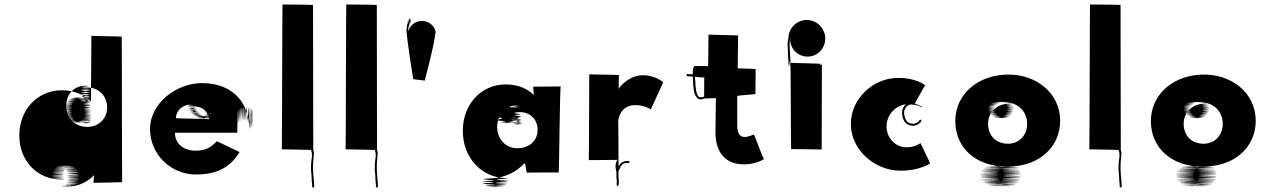

<svg xmlns="http://www.w3.org/2000/svg" viewBox="-20 -834 5672 855"><path d="M66 -232C65 -122 143 -33 255 -35C307 -37 142 -38 254 -40C306 -42 142 -43 254 -44C307 -45 141 -46 253 -47C306 -48 141 -50 253 -51C306 -52 140 -53 253 -56C306 -59 141 -60 254 -61C307 -62 142 -64 255 -65C308 -66 143 -67 256 -68C309 -69 144 -70 257 -72C310 -74 145 -74 258 -76C311 -77 147 -78 261 -80C315 -82 150 -84 264 -85C317 -86 154 -87 267 -88C320 -89 156 -90 269 -91C322 -92 158 -92 272 -93C326 -94 162 -94 276 -95C329 -96 164 -96 278 -96C332 -96 168 -97 282 -97C336 -97 172 -97 285 -97C338 -97 174 -96 288 -96C342 -96 178 -95 292 -95C346 -95 181 -95 295 -94C349 -94 184 -94 298 -93C352 -92 188 -92 302 -91C355 -91 191 -90 304 -89C357 -88 194 -86 307 -86C360 -86 196 -83 309 -83C362 -83 198 -79 312 -79C365 -79 201 -76 314 -76C367 -76 202 -75 315 -75C369 -75 206 -73 320 -73C373 -73 207 -69 320 -66C373 -63 208 -61 321 -59C374 -57 208 -54 321 -52C374 -50 209 -49 322 -47C375 -46 209 -44 322 -42C375 -40 209 -37 322 -37C375 -37 209 -33 322 -33C374 -33 208 -31 320 -29C372 -28 208 -26 320 -25C372 -24 207 -23 319 -22C371 -21 206 -20 318 -19C370 -18 204 -17 316 -16C367 -15 201 -14 312 -13C363 -12 197 -12 308 -11C360 -10 193 -10 304 -9C355 -8 189 -8 300 -7C352 -7 185 -6 297 -6C348 -6 182 -5 293 -5C344 -5 178 -3 289 -3C342 -3 173 -3 286 -3C338 -3 172 -3 283 -3C334 -4 377 -28 404 -60C402 -61 402 -60 400 -61C398 -62 397 -19 396 -20C396 -20 525 -22 524 -23C523 -24 523 -670 522 -671C522 -672 388 -673 387 -675L385 -382C353 -414 310 -431 258 -432C145 -433 66 -343 66 -232ZM275 -362C274 -416 312 -453 361 -452C409 -451 309 -449 359 -449C409 -449 309 -447 359 -447C408 -447 308 -444 358 -442C407 -440 307 -438 357 -436C406 -434 307 -431 357 -428C407 -425 306 -423 356 -420C406 -417 307 -414 357 -411C407 -409 306 -406 357 -403C407 -400 308 -398 358 -396C408 -393 308 -391 358 -389C408 -387 308 -382 359 -382C409 -382 309 -379 359 -379C408 -379 308 -380 358 -380C407 -381 306 -381 356 -382C405 -383 304 -385 354 -386C403 -387 302 -388 351 -389C399 -391 298 -392 346 -393C394 -394 293 -394 342 -395C390 -395 290 -396 339 -397C387 -398 285 -398 334 -398C384 -398 280 -399 330 -399C378 -399 276 -400 325 -400C373 -400 273 -400 321 -400C371 -400 266 -399 316 -399C364 -399 262 -397 311 -397C361 -397 257 -395 307 -395C355 -395 254 -393 303 -392C351 -391 251 -389 300 -388C349 -387 248 -386 297 -385C346 -384 244 -382 293 -380C341 -378 241 -376 290 -374C339 -372 238 -371 288 -369C337 -367 237 -365 287 -364C336 -363 236 -362 286 -361C335 -360 235 -359 285 -358C334 -357 234 -354 284 -351C333 -348 234 -345 284 -344C334 -343 234 -342 284 -341C334 -340 234 -339 284 -338C334 -337 234 -335 285 -333C335 -331 235 -327 286 -327C336 -327 238 -321 288 -321C338 -321 238 -318 289 -317C339 -316 239 -314 290 -313C340 -312 241 -310 292 -308C343 -306 244 -305 295 -303C346 -301 247 -300 299 -299C350 -298 252 -296 304 -295C355 -294 257 -294 309 -293C360 -292 263 -291 315 -290C367 -289 268 -289 320 -289C372 -288 274 -288 326 -288C377 -288 279 -289 331 -289C382 -289 284 -290 336 -290C387 -290 289 -291 340 -291C391 -291 292 -292 344 -293C395 -294 297 -294 348 -295C399 -296 300 -296 352 -297C403 -298 305 -299 357 -300C408 -301 310 -305 362 -305C412 -305 313 -305 363 -305C413 -305 313 -304 363 -304C413 -304 313 -301 363 -301C412 -301 312 -300 362 -299C411 -298 311 -296 361 -295C410 -294 310 -291 360 -291C410 -291 310 -290 360 -290C409 -290 310 -287 361 -286C411 -285 312 -285 364 -285C415 -285 316 -285 367 -286C418 -287 319 -289 369 -289C419 -289 319 -290 369 -290C419 -290 320 -292 370 -293C420 -294 320 -295 371 -296C421 -298 322 -301 372 -301C422 -301 322 -304 372 -304C422 -304 322 -309 372 -309C421 -309 321 -313 371 -313C421 -313 321 -317 371 -317C421 -317 321 -321 371 -321C420 -321 321 -323 371 -324C420 -324 321 -325 371 -325C422 -325 322 -331 371 -331C421 -331 321 -332 371 -332C420 -332 321 -335 371 -337C420 -339 320 -340 370 -342C419 -343 320 -345 370 -347C419 -349 320 -351 370 -354C419 -356 319 -358 369 -361C418 -364 318 -367 368 -369C417 -371 318 -373 368 -375C417 -377 318 -379 368 -382C418 -385 317 -388 367 -390C416 -392 317 -394 367 -397C416 -399 316 -401 366 -403C415 -407 316 -410 366 -412C415 -414 315 -417 365 -420C415 -423 316 -425 366 -428C416 -431 316 -433 366 -435C416 -437 317 -439 367 -441C417 -443 317 -445 367 -445C417 -445 457 -409 457 -356C457 -305 419 -268 367 -269C312 -270 276 -309 275 -362Z M1037 -270C1037 -406 1037 -268 1037 -274C1037 -410 1037 -271 1037 -277C1037 -412 1038 -275 1038 -280C1038 -416 1038 -276 1039 -282C1039 -418 1040 -279 1041 -286C1042 -422 1043 -284 1044 -290C1046 -426 1047 -287 1048 -293C1050 -429 1052 -289 1053 -295C1054 -431 1054 -290 1055 -296C1056 -431 1058 -291 1059 -297C1060 -432 1061 -293 1063 -298C1065 -433 1067 -293 1069 -298C1071 -433 1073 -293 1076 -298C1078 -433 1081 -292 1084 -297C1086 -432 1088 -291 1091 -296C1093 -431 1095 -290 1097 -294C1099 -428 1101 -286 1102 -290C1103 -424 1104 -283 1105 -287C1106 -421 1106 -278 1106 -282C1106 -416 1106 -277 1106 -277C1106 -410 1105 -268 1105 -272C1104 -405 1105 -263 1104 -267C1104 -401 1102 -261 1101 -265C1100 -399 1099 -257 1097 -262C1095 -396 1094 -256 1093 -261C1092 -396 1091 -255 1090 -260C1089 -395 998 -464 880 -464C764 -464 648 -373 648 -260C648 -148 739 -57 853 -57C939 -57 1003 -84 1047 -157C1045 -157 948 -205 946 -205C912 -171 891 -163 846 -163C812 -163 759 -184 759 -243H1036C1037 -249 1037 -258 1037 -264ZM763 -308C765 -343 793 -370 839 -370C881 -370 799 -369 846 -369C887 -369 803 -369 851 -369H857C898 -369 816 -369 864 -369H883C924 -369 841 -369 888 -369C929 -369 846 -370 893 -370C933 -370 850 -371 898 -372C939 -373 856 -373 904 -375C945 -377 862 -379 909 -381C949 -383 866 -385 912 -387C952 -389 867 -391 913 -394C952 -397 867 -400 912 -402C951 -404 865 -406 910 -408C948 -410 862 -413 906 -415C943 -417 856 -417 899 -419C935 -421 848 -422 890 -423C926 -424 839 -424 882 -424C918 -424 831 -424 874 -424C874 -424 824 -425 867 -425C867 -425 816 -424 860 -424C897 -424 811 -424 855 -424C892 -424 806 -423 850 -423C888 -422 802 -422 846 -421C884 -420 797 -419 841 -418C878 -417 792 -416 836 -414C873 -412 787 -411 831 -409C869 -407 783 -406 828 -404C866 -402 781 -401 826 -400C865 -399 779 -397 825 -396C864 -395 779 -392 825 -392C864 -392 779 -389 825 -389C864 -389 779 -385 825 -385C864 -385 779 -382 825 -382C864 -382 779 -379 825 -377C864 -375 780 -374 826 -372C866 -370 782 -369 828 -367C867 -366 783 -365 829 -363C868 -361 784 -359 831 -357C871 -355 786 -351 833 -351C872 -351 790 -347 836 -347C876 -347 791 -344 838 -342C878 -340 795 -339 841 -338C881 -337 797 -335 844 -333C884 -331 801 -329 848 -329C887 -329 804 -326 850 -326C890 -326 807 -323 854 -322C894 -321 810 -319 858 -318C899 -317 816 -315 864 -315C903 -315 823 -313 869 -313C910 -313 826 -311 873 -310C914 -309 832 -308 880 -308C921 -308 839 -308 886 -308C926 -308 843 -307 890 -307H894C935 -307 852 -308 899 -308C940 -308 857 -309 906 -311C948 -313 866 -314 913 -315C953 -316 870 -318 917 -318C956 -318 872 -320 918 -320C958 -320 874 -322 920 -323C959 -324 873 -325 918 -326C956 -327 870 -328 915 -328C953 -328 867 -326 912 -326C951 -326 864 -325 910 -325C948 -325 862 -323 907 -322C945 -321 859 -320 902 -319C939 -317 852 -316 897 -316C935 -316 849 -316 894 -316H891C930 -316 841 -317 887 -317C925 -317 838 -317 881 -317C918 -317 832 -317 877 -318C915 -319 829 -319 873 -320C911 -321 824 -322 868 -323C906 -324 819 -325 863 -326C901 -327 815 -327 860 -328C898 -329 812 -332 857 -332C896 -332 808 -335 854 -335C892 -335 806 -337 851 -338C889 -340 804 -341 849 -342C888 -343 801 -344 846 -346C884 -348 799 -350 844 -351C882 -353 796 -353 841 -355C879 -357 794 -358 839 -360C878 -362 905 -342 911 -303C910 -305 764 -306 763 -308Z M1368 -38C1368 -32 1368 -26 1369 -21C1369 -18 1370 -16 1370 -13V-9V-6V-3C1370 3 1379 2 1379 -4V-6V-10V-13C1379 -16 1378 -18 1378 -21V-26C1376 -43 1375 -59 1374 -77V-98C1374 -106 1375 -111 1375 -118L1376 -128C1377 -141 1380 -155 1375 -165L1374 -812C1373 -813 1239 -814 1238 -814C1237 -814 1236 -170 1235 -169C1235 -169 1366 -167 1366 -166C1366 -165 1365 -163 1366 -162C1374 -145 1365 -120 1365 -98V-77C1366 -63 1368 -51 1368 -38Z M1652 -38C1652 -32 1652 -26 1653 -21C1653 -18 1654 -16 1654 -13V-9V-6V-3C1654 3 1663 2 1663 -4V-6V-10V-13C1663 -16 1662 -18 1662 -21V-26C1660 -43 1659 -59 1658 -77V-98C1658 -106 1659 -111 1659 -118L1660 -128C1661 -141 1664 -155 1659 -165L1658 -812C1657 -813 1523 -814 1522 -814C1521 -814 1520 -170 1519 -169C1519 -169 1650 -167 1650 -166C1650 -165 1649 -163 1650 -162C1658 -145 1649 -120 1649 -98V-77C1650 -63 1652 -51 1652 -38Z M1859 -741C1826 -741 1797 -714 1798 -686C1799 -687 1799 -718 1799 -690C1799 -690 1798 -723 1798 -694C1797 -697 1798 -732 1799 -704C1800 -706 1800 -737 1801 -710C1802 -713 1802 -745 1803 -719C1804 -722 1805 -754 1806 -727C1807 -729 1809 -761 1809 -733C1809 -733 1809 -764 1809 -735C1810 -736 1810 -766 1809 -738C1809 -739 1808 -770 1807 -741C1806 -741 1804 -770 1803 -740C1803 -740 1801 -769 1801 -738C1801 -738 1800 -765 1800 -736C1799 -735 1799 -762 1798 -730C1798 -730 1796 -757 1795 -722C1794 -719 1793 -745 1792 -713C1791 -710 1791 -705 1790 -703C1790 -666 1820 -484 1820 -482C1819 -480 1870 -477 1871 -474C1871 -474 1918 -650 1918 -685C1918 -684 1919 -686 1920 -685C1921 -714 1892 -741 1859 -741Z M2041 -253C2040 -137 2120 -43 2232 -41C2284 -39 2119 -35 2231 -30C2283 -25 2117 -22 2229 -20C2281 -18 2115 -15 2226 -13C2277 -11 2110 -9 2221 -8C2272 -7 2104 -5 2212 -3C2261 -1 2091 -1 2199 -1C2246 -1 2078 -2 2188 -3C2238 -4 2070 -6 2178 -9C2227 -12 2058 -15 2169 -20C2220 -24 2055 -27 2168 -29C2222 -32 2059 -36 2176 -40C2233 -45 2281 -70 2311 -103C2313 -104 2316 -106 2318 -107C2320 -108 2323 -65 2327 -65C2332 -66 2466 -66 2468 -66C2470 -66 2473 -450 2477 -449L2354 -448C2355 -448 2357 -411 2357 -411C2325 -442 2284 -458 2232 -458C2120 -458 2041 -366 2041 -253ZM2194 -269C2194 -325 2234 -365 2284 -366C2333 -369 2232 -367 2280 -367C2330 -367 2225 -363 2275 -363C2325 -363 2225 -360 2275 -360C2324 -360 2225 -359 2275 -359C2324 -357 2224 -354 2274 -354C2322 -354 2220 -355 2268 -355C2310 -355 2238 -357 2238 -357C2282 -357 2178 -355 2226 -354C2273 -353 2171 -352 2219 -350C2266 -348 2163 -345 2209 -340C2254 -335 2150 -331 2199 -327C2247 -323 2147 -318 2200 -311C2252 -305 2157 -300 2212 -296C2267 -292 2171 -290 2224 -289C2277 -288 2182 -286 2238 -286C2294 -286 2201 -286 2256 -289C2310 -291 2214 -293 2266 -295C2318 -297 2220 -299 2273 -302C2324 -305 2226 -310 2277 -310C2327 -310 2227 -302 2278 -300C2328 -298 2228 -297 2279 -295C2329 -293 2229 -288 2280 -288C2330 -288 2230 -284 2280 -284C2330 -284 2231 -282 2282 -281C2332 -280 2233 -280 2285 -280C2336 -280 2237 -280 2288 -281C2338 -282 2239 -285 2289 -285C2339 -285 2239 -289 2289 -289C2338 -289 2238 -296 2288 -296C2338 -296 2238 -301 2288 -301C2337 -301 2236 -306 2286 -311C2335 -316 2235 -321 2285 -323C2334 -325 2235 -329 2285 -334C2335 -340 2374 -306 2374 -256C2374 -206 2336 -174 2284 -174C2230 -174 2194 -216 2194 -269Z M2767 -108H2772H2778H2779C2785 -109 2784 -118 2778 -117H2777H2773C2754 -117 2742 -107 2735 -94C2734 -92 2734 -293 2733 -292C2732 -300 2741 -366 2809 -366C2853 -366 2878 -346 2878 -347C2878 -349 2933 -464 2933 -467C2933 -470 2899 -496 2850 -499C2775 -502 2733 -436 2734 -438C2735 -440 2734 -441 2735 -442L2736 -500C2737 -501 2604 -502 2604 -503C2604 -503 2603 -120 2602 -121L2732 -122C2725 -121 2721 -104 2721 -95C2721 -84 2724 -75 2725 -66V-60V-48C2725 -43 2726 -39 2726 -34C2726 -30 2727 -26 2727 -23C2727 -21 2726 -18 2726 -16V-11C2726 -9 2728 -6 2730 -6C2732 -6 2735 -9 2735 -11V-15C2735 -18 2736 -21 2736 -24C2736 -27 2735 -31 2735 -34C2735 -39 2734 -43 2734 -48V-60V-67V-71C2742 -84 2745 -108 2767 -108Z M3055 -504C3051 -504 3049 -504 3046 -503C3043 -503 3040 -507 3038 -502C3034 -494 3046 -493 3051 -494H3055C3058 -494 3062 -493 3065 -493C3067 -467 3066 -423 3079 -405C3088 -392 3098 -387 3115 -395C3120 -398 3116 -406 3111 -403C3081 -390 3080 -432 3077 -456C3077 -468 3076 -480 3074 -492H3075C3084 -491 3097 -490 3106 -489H3111C3114 -489 3116 -491 3116 -493C3116 -493 3116 -394 3115 -395C3114 -396 3168 -397 3168 -397L3166 -249C3165 -181 3190 -102 3294 -102C3347 -102 3387 -127 3382 -127C3377 -127 3340 -235 3337 -235C3334 -235 3315 -224 3295 -224C3274 -224 3263 -241 3263 -277V-406C3263 -410 3344 -413 3344 -416C3344 -419 3345 -523 3345 -526C3345 -528 3264 -529 3265 -530L3267 -676C3268 -677 3135 -679 3135 -680C3135 -680 3134 -538 3133 -539C3132 -540 3075 -540 3074 -540C3066 -538 3065 -519 3065 -508V-502C3062 -503 3058 -504 3055 -504Z M3489 -588C3489 -543 3489 -628 3489 -583C3489 -538 3490 -623 3490 -577C3491 -531 3490 -617 3490 -572C3490 -528 3491 -613 3491 -568C3491 -523 3491 -610 3491 -565V-561C3491 -517 3491 -603 3491 -559C3491 -514 3490 -600 3490 -555V-553C3490 -508 3491 -594 3492 -550C3493 -506 3494 -593 3495 -549C3496 -505 3497 -593 3498 -550C3499 -507 3499 -595 3499 -553V-555C3499 -512 3500 -600 3500 -557C3500 -515 3500 -603 3500 -561V-565C3500 -523 3500 -611 3500 -569C3500 -527 3499 -615 3499 -573C3499 -529 3499 -622 3499 -578C3499 -536 3498 -626 3498 -584V-597C3498 -597 3498 -644 3498 -603C3498 -603 3498 -651 3498 -609C3498 -567 3497 -656 3497 -614C3497 -566 3496 -684 3496 -637C3496 -596 3497 -685 3497 -644C3497 -603 3497 -692 3497 -650C3497 -608 3498 -696 3498 -654C3498 -612 3499 -701 3499 -659C3499 -615 3533 -582 3577 -582C3621 -582 3656 -620 3655 -664C3654 -708 3618 -745 3573 -745C3528 -745 3492 -709 3491 -665C3490 -621 3490 -706 3490 -661V-660C3490 -616 3489 -701 3489 -656C3489 -610 3488 -696 3488 -651C3488 -606 3488 -691 3488 -645C3488 -599 3487 -683 3487 -637C3487 -591 3488 -676 3488 -628C3488 -580 3488 -665 3488 -619C3488 -574 3488 -658 3488 -613C3488 -568 3489 -654 3489 -608C3489 -563 3489 -648 3489 -602ZM3637 -545C3639 -545 3641 -548 3641 -550C3641 -551 3641 -552 3640 -553L3639 -168C3638 -169 3504 -170 3503 -170C3502 -170 3501 -555 3500 -554C3500 -554 3632 -551 3632 -550C3632 -547 3634 -545 3637 -545Z M4046 -274H4051C4061 -275 4081 -286 4083 -296C4084 -305 4074 -300 4073 -296C4073 -293 4055 -283 4051 -283H4047C4018 -283 4009 -303 4006 -330V-335C4008 -355 4028 -377 4050 -366C4051 -366 4098 -455 4100 -454C4100 -454 4061 -488 3977 -487C3867 -486 3767 -393 3769 -279C3771 -165 3875 -75 3988 -74C4075 -73 4121 -106 4122 -106C4123 -106 4079 -197 4079 -197C4079 -197 4057 -178 4017 -178C3968 -178 3927 -219 3928 -273C3929 -326 3972 -369 4023 -370C4064 -371 4088 -354 4088 -355C4087 -361 4070 -365 4065 -368C4032 -387 4000 -371 3997 -335V-329C4000 -298 4012 -274 4046 -274Z M4234 -295C4234 -176 4325 -92 4464 -92C4595 -92 4321 -94 4458 -94C4589 -94 4315 -95 4452 -95C4583 -95 4309 -95 4446 -95H4435C4566 -95 4293 -95 4430 -95C4561 -95 4288 -95 4424 -94C4554 -94 4280 -92 4417 -92C4548 -91 4275 -91 4412 -90C4543 -89 4270 -88 4406 -86C4536 -84 4262 -82 4400 -81C4532 -80 4258 -79 4395 -77C4527 -76 4254 -75 4392 -73C4524 -71 4251 -70 4389 -68C4521 -66 4249 -64 4388 -62C4521 -60 4248 -59 4387 -57C4520 -55 4248 -54 4387 -52C4520 -50 4249 -49 4388 -47C4521 -45 4250 -43 4389 -41C4522 -39 4251 -37 4391 -35C4525 -33 4255 -30 4395 -30C4528 -30 4260 -25 4399 -25C4533 -25 4263 -23 4403 -22C4537 -21 4266 -20 4406 -19C4540 -18 4269 -17 4410 -15C4545 -13 4276 -12 4416 -11C4550 -10 4280 -10 4420 -9C4555 -8 4285 -7 4425 -7C4559 -7 4289 -7 4429 -7C4563 -7 4293 -6 4433 -6C4567 -6 4297 -5 4437 -5C4571 -5 4300 -5 4440 -5H4445C4579 -5 4309 -5 4449 -5C4584 -5 4314 -6 4454 -6C4588 -6 4318 -7 4458 -8C4592 -9 4322 -9 4462 -10C4596 -11 4327 -12 4467 -13C4601 -14 4331 -15 4471 -16C4605 -17 4335 -18 4475 -20C4609 -22 4338 -23 4478 -25C4612 -27 4341 -28 4481 -30C4615 -32 4344 -33 4484 -35C4618 -37 4347 -40 4487 -42C4621 -44 4349 -46 4488 -48C4621 -50 4350 -52 4489 -54C4622 -56 4350 -57 4489 -59C4622 -61 4349 -63 4488 -65C4621 -67 4349 -68 4487 -70C4619 -72 4347 -73 4485 -75C4617 -76 4344 -78 4482 -79C4614 -80 4342 -81 4480 -83C4612 -84 4339 -85 4478 -86C4610 -88 4338 -91 4476 -91C4609 -91 4335 -93 4474 -93C4606 -93 4702 -179 4701 -298C4700 -418 4597 -503 4468 -502C4337 -501 4234 -416 4234 -295ZM4380 -283C4380 -336 4422 -372 4472 -372C4523 -372 4423 -369 4474 -368C4524 -367 4425 -366 4476 -365C4526 -364 4427 -362 4478 -361C4528 -360 4429 -360 4479 -358C4529 -356 4429 -354 4479 -353C4529 -352 4429 -351 4479 -349C4528 -347 4429 -345 4479 -343C4528 -342 4427 -341 4477 -339C4526 -337 4425 -335 4475 -333C4524 -331 4424 -330 4473 -329C4522 -327 4421 -326 4470 -324C4519 -323 4418 -321 4467 -320C4516 -319 4415 -318 4464 -317C4512 -316 4412 -315 4461 -314C4509 -313 4408 -313 4457 -312C4506 -312 4405 -310 4454 -310C4502 -309 4401 -309 4450 -309C4499 -309 4398 -309 4447 -309C4496 -309 4395 -308 4444 -308H4440C4488 -308 4388 -309 4437 -309C4485 -309 4384 -309 4433 -309C4482 -309 4381 -310 4430 -310C4478 -310 4377 -310 4426 -310C4474 -310 4373 -312 4422 -312C4470 -313 4370 -312 4419 -313C4468 -313 4367 -315 4416 -316C4464 -318 4362 -319 4411 -320C4459 -321 4359 -322 4408 -323C4457 -324 4355 -326 4404 -326C4454 -326 4351 -330 4401 -330C4450 -330 4348 -333 4398 -334C4447 -335 4347 -338 4397 -338C4447 -338 4346 -343 4396 -343C4445 -343 4345 -346 4395 -347C4444 -348 4345 -350 4395 -351C4445 -352 4346 -353 4396 -355C4446 -356 4346 -358 4397 -359C4447 -360 4347 -361 4398 -362C4448 -363 4350 -365 4401 -366C4452 -367 4353 -368 4405 -369C4456 -370 4357 -371 4410 -373C4462 -375 4364 -376 4415 -376C4466 -377 4367 -378 4419 -378C4470 -378 4373 -379 4425 -379C4477 -379 4378 -380 4430 -380C4481 -380 4383 -380 4435 -380H4445C4497 -380 4399 -380 4451 -380C4502 -380 4403 -380 4455 -380C4506 -380 4408 -379 4460 -378C4512 -377 4553 -339 4554 -285C4555 -232 4519 -194 4469 -194C4415 -194 4380 -230 4380 -283Z M4964 -38C4964 -32 4964 -26 4965 -21C4965 -18 4966 -16 4966 -13V-9V-6V-3C4966 3 4975 2 4975 -4V-6V-10V-13C4975 -16 4974 -18 4974 -21V-26C4972 -43 4971 -59 4970 -77V-98C4970 -106 4971 -111 4971 -118L4972 -128C4973 -141 4976 -155 4971 -165L4970 -812C4969 -813 4835 -814 4834 -814C4833 -814 4832 -170 4831 -169C4831 -169 4962 -167 4962 -166C4962 -165 4961 -163 4962 -162C4970 -145 4961 -120 4961 -98V-77C4962 -63 4964 -51 4964 -38Z M5105 -295C5105 -176 5196 -92 5335 -92C5466 -92 5192 -94 5329 -94C5460 -94 5186 -95 5323 -95C5454 -95 5180 -95 5317 -95H5306C5437 -95 5164 -95 5301 -95C5432 -95 5159 -95 5295 -94C5425 -94 5151 -92 5288 -92C5419 -91 5146 -91 5283 -90C5414 -89 5141 -88 5277 -86C5407 -84 5133 -82 5271 -81C5403 -80 5129 -79 5266 -77C5398 -76 5125 -75 5263 -73C5395 -71 5122 -70 5260 -68C5392 -66 5120 -64 5259 -62C5392 -60 5119 -59 5258 -57C5391 -55 5119 -54 5258 -52C5391 -50 5120 -49 5259 -47C5392 -45 5121 -43 5260 -41C5393 -39 5122 -37 5262 -35C5396 -33 5126 -30 5266 -30C5399 -30 5131 -25 5270 -25C5404 -25 5134 -23 5274 -22C5408 -21 5137 -20 5277 -19C5411 -18 5140 -17 5281 -15C5416 -13 5147 -12 5287 -11C5421 -10 5151 -10 5291 -9C5426 -8 5156 -7 5296 -7C5430 -7 5160 -7 5300 -7C5434 -7 5164 -6 5304 -6C5438 -6 5168 -5 5308 -5C5442 -5 5171 -5 5311 -5H5316C5450 -5 5180 -5 5320 -5C5455 -5 5185 -6 5325 -6C5459 -6 5189 -7 5329 -8C5463 -9 5193 -9 5333 -10C5467 -11 5198 -12 5338 -13C5472 -14 5202 -15 5342 -16C5476 -17 5206 -18 5346 -20C5480 -22 5209 -23 5349 -25C5483 -27 5212 -28 5352 -30C5486 -32 5215 -33 5355 -35C5489 -37 5218 -40 5358 -42C5492 -44 5220 -46 5359 -48C5492 -50 5221 -52 5360 -54C5493 -56 5221 -57 5360 -59C5493 -61 5220 -63 5359 -65C5492 -67 5220 -68 5358 -70C5490 -72 5218 -73 5356 -75C5488 -76 5215 -78 5353 -79C5485 -80 5213 -81 5351 -83C5483 -84 5210 -85 5349 -86C5481 -88 5209 -91 5347 -91C5480 -91 5206 -93 5345 -93C5477 -93 5573 -179 5572 -298C5571 -418 5468 -503 5339 -502C5208 -501 5105 -416 5105 -295ZM5251 -283C5251 -336 5293 -372 5343 -372C5394 -372 5294 -369 5345 -368C5395 -367 5296 -366 5347 -365C5397 -364 5298 -362 5349 -361C5399 -360 5300 -360 5350 -358C5400 -356 5300 -354 5350 -353C5400 -352 5300 -351 5350 -349C5399 -347 5300 -345 5350 -343C5399 -342 5298 -341 5348 -339C5397 -337 5296 -335 5346 -333C5395 -331 5295 -330 5344 -329C5393 -327 5292 -326 5341 -324C5390 -323 5289 -321 5338 -320C5387 -319 5286 -318 5335 -317C5383 -316 5283 -315 5332 -314C5380 -313 5279 -313 5328 -312C5377 -312 5276 -310 5325 -310C5373 -309 5272 -309 5321 -309C5370 -309 5269 -309 5318 -309C5367 -309 5266 -308 5315 -308H5311C5359 -308 5259 -309 5308 -309C5356 -309 5255 -309 5304 -309C5353 -309 5252 -310 5301 -310C5349 -310 5248 -310 5297 -310C5345 -310 5244 -312 5293 -312C5341 -313 5241 -312 5290 -313C5339 -313 5238 -315 5287 -316C5335 -318 5233 -319 5282 -320C5330 -321 5230 -322 5279 -323C5328 -324 5226 -326 5275 -326C5325 -326 5222 -330 5272 -330C5321 -330 5219 -333 5269 -334C5318 -335 5218 -338 5268 -338C5318 -338 5217 -343 5267 -343C5316 -343 5216 -346 5266 -347C5315 -348 5216 -350 5266 -351C5316 -352 5217 -353 5267 -355C5317 -356 5217 -358 5268 -359C5318 -360 5218 -361 5269 -362C5319 -363 5221 -365 5272 -366C5323 -367 5224 -368 5276 -369C5327 -370 5228 -371 5281 -373C5333 -375 5235 -376 5286 -376C5337 -377 5238 -378 5290 -378C5341 -378 5244 -379 5296 -379C5348 -379 5249 -380 5301 -380C5352 -380 5254 -380 5306 -380H5316C5368 -380 5270 -380 5322 -380C5373 -380 5274 -380 5326 -380C5377 -380 5279 -379 5331 -378C5383 -377 5424 -339 5425 -285C5426 -232 5390 -194 5340 -194C5286 -194 5251 -230 5251 -283Z"/></svg>

Font: Hussar Wojna
Style: 3
Weight: 400
Designer: Robert Jablonski
Foundry: Cannot Into Space Fonts
Version: Version 1.01